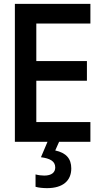

<svg xmlns="http://www.w3.org/2000/svg" viewBox="-20 -734 540 994"><path d="M57 0H226L192 80C238 86 266 100 266 133C266 158 248 175 209 175C195 175 179 173 164 169V233C180 238 204 240 224 240C305 240 349 202 349 138C349 87 322 57 266 45L286 0H448V-102H168V-316H430V-418H168V-612H448V-714H57Z"/></svg>

Font: Noto Sans Mono ExtraCondensed SemiBold
Style: Regular
Weight: 600
Width: 2
Designer: Monotype Design Team
Foundry: Monotype Imaging Inc.
Version: Version 2.014